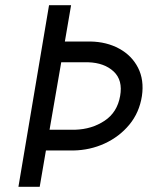

<svg xmlns="http://www.w3.org/2000/svg" viewBox="-20 -720 574 740"><path d="M169 -700H254L230 -560H328Q391 -559 439.5 -532.5Q488 -506 512 -459Q536 -412 527 -350Q517 -286 478.5 -239.5Q440 -193 383.5 -167Q327 -141 262 -140H157L133 0H51ZM320 -480H216L171 -220H270Q334 -222 383 -254.5Q432 -287 443 -350Q454 -411 418 -444.5Q382 -478 320 -480Z"/></svg>

Font: Jost*
Style: Italic
Weight: 400
Italic angle: -10°
Version: Version 3.7